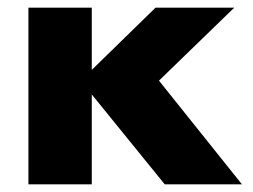

<svg xmlns="http://www.w3.org/2000/svg" viewBox="-20 -480 658 500"><path d="M54 -460H219V-298L385 -460H590L394 -270L610 0H409L219 -234V0H54Z"/></svg>

Font: Jost* Heavy
Style: Regular
Weight: 800
Version: Version 3.7